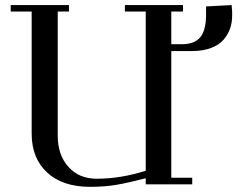

<svg xmlns="http://www.w3.org/2000/svg" viewBox="-20 -722 985 752"><path d="M22 -676.8V-702.1H250V-676.8H206.1V-189.9Q206.1 -115.7 247.6 -68.8Q289.1 -22 358.9 -22Q452.1 -22 550.8 -53.2V-676.8H469.2V-702.1H696.8V-676.8H650.9V-548.8H691.9Q741.7 -548.8 764.4 -576.2Q787.1 -603.5 787.1 -665V-696.8L887.2 -702.1L889.2 -676.8V-660.2Q889.2 -633.8 881.3 -610.8Q873.5 -587.9 856.2 -567.1Q838.9 -546.4 806.9 -534.2Q774.9 -522 731 -522H650.9V-25.9H732.9V0H550.8V-23.9Q483.9 -6.3 437 1.7Q390.1 9.8 333 9.8Q225.6 9.8 164.8 -46.1Q104 -102.1 104 -199.2V-676.8Z"/></svg>

Font: Dehuti Alt
Style: Bold
Weight: 700
Version: Version 1.2